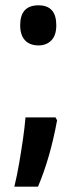

<svg xmlns="http://www.w3.org/2000/svg" viewBox="-20 -568 288 723"><path d="M56 -473Q56 -548 125 -548Q192 -548 192 -473Q192 -435 173.5 -416Q155 -397 125 -397Q92 -397 74 -416.5Q56 -436 56 -473ZM195 -115Q169 27 123 135H34Q44 94 52 47.5Q60 1 66.5 -44Q73 -89 76 -126H189Z"/></svg>

Font: Noto Sans Lao UI ExtCond SemBd
Style: Regular
Weight: 600
Width: 2
Designer: Monotype Design Team
Foundry: Monotype Imaging Inc.
Version: Version 2.000; ttfautohint (v1.8.4.7-5d5b)